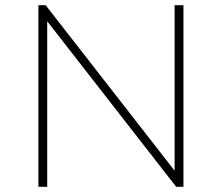

<svg xmlns="http://www.w3.org/2000/svg" viewBox="-20 -720 855 740"><path d="M653 -700V-62L156 -700H128V0H162V-638L659 0H687V-700Z"/></svg>

Font: Talent ExtraLight
Style: Regular
Weight: 200
Designer: Mike Powis
Version: Version 1.001;hotconv 1.0.109;makeotfexe 2.5.65596